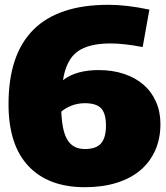

<svg xmlns="http://www.w3.org/2000/svg" viewBox="-20 -770 690 800"><path d="M333.5 10Q181.5 10 98.5 -78Q15.5 -166 15.5 -336Q15.5 -750 431.5 -750Q470.5 -750 512.5 -745Q554.5 -740 602.5 -730L574.5 -574Q531.5 -582 499.5 -585.5Q467.5 -589 440.5 -589Q348.5 -589 302 -554.5Q255.5 -520 242.5 -436Q296.5 -478 391.5 -478Q449.5 -478 497 -462Q544.5 -446 578 -417Q611.5 -388 630 -346Q648.5 -304 648.5 -253Q648.5 -192 626.5 -143Q604.5 -94 564 -60Q523.5 -26 465 -8Q406.5 10 333.5 10ZM333.5 -340Q304.5 -340 278.5 -330Q252.5 -320 235.5 -305Q238.5 -222 262 -185.5Q285.5 -149 333.5 -149Q380.5 -149 401 -172.5Q421.5 -196 421.5 -247Q421.5 -297 401.5 -318.5Q381.5 -340 333.5 -340Z"/></svg>

Font: Plata Sans Black
Style: Regular
Weight: 900
Designer: Pablo Impallari, Andres Torresi, & Cristiano Sobral
Foundry: Pablo Impallari, Andres Torresi, & Cristiano Sobral
Version: Version 1.00;December 28, 2019;FontCreator 12.0.0.2547 64-bi